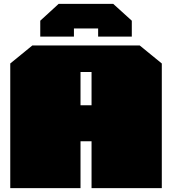

<svg xmlns="http://www.w3.org/2000/svg" viewBox="-20 -972 889 992"><path d="M188 -783V-865L283 -952H565L661 -865V-783H487V-825H362V-783ZM33 0V-644L147 -737H702L816 -644V0H453V-242H396V0ZM396 -428H453V-600H396Z"/></svg>

Font: Tomorrow Black
Style: Regular
Weight: 900
Designer: Tony de Marco, Monica Rizzolli
Foundry: Just in Type
Version: Version 2.002